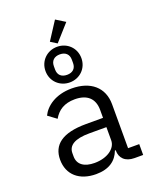

<svg xmlns="http://www.w3.org/2000/svg" viewBox="-173 -1055 946 1166"><g transform="rotate(-20 300.0 -472.0)"><path d="M495 0H550.1V-70H478V-354C478 -463.1 400.9 -528.1 279.8 -528.1C175.1 -528.1 109 -478 83.1 -424L137.1 -383.9C164.1 -431.1 206 -459.9 274.9 -459.9C353 -459.9 398.1 -421.2 398.1 -345.9V-295.1H288C133.2 -295.1 66.1 -240.1 66.1 -144.9C66.1 -47.9 134.9 12.1 242.9 12.1C327.1 12.1 376.1 -24.9 398.1 -84.2H403.1V-82C403.1 -34.1 433.9 0 495 0ZM149.9 -136V-157C149.9 -207 192.8 -235.1 288 -235.1H398.1V-149.9C398.1 -96.9 339.1 -55 257.1 -55C191.1 -55 149.9 -83.1 149.9 -136ZM166.9 -681.1C166.9 -615.1 218 -566.1 283 -566.1C348 -566.1 398.8 -615.1 398.8 -681.1C398.8 -747.2 348 -796.2 283 -796.2C218 -796.2 166.9 -747.2 166.9 -681.1ZM224.8 -670.1V-692.1C224.8 -726.9 246.8 -747.2 283 -747.2C318.9 -747.2 340.9 -726.9 340.9 -692.1V-670.1C340.9 -634.9 318.9 -615.1 283 -615.1C246.8 -615.1 224.8 -634.9 224.8 -670.1ZM252.8 -839.8 294 -813.9 387.8 -919 328.1 -956Z"/></g></svg>

Font: Margiela Mono
Style: Regular
Weight: 400
Designer: Mike Abbink, Paul van der Laan, Pieter van Rosmalen
Foundry: Bold Monday
Version: Version 2.003 2021